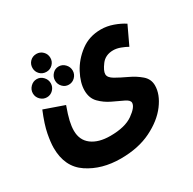

<svg xmlns="http://www.w3.org/2000/svg" viewBox="-169 -723 1131 1126"><g transform="rotate(-30 396.0 -160.0)"><path d="M27 -21Q27 108 118.5 169Q210 230 338 230Q457 230 544 187Q631 144 678 81Q725 18 725 -42Q725 -85 692 -113.5Q659 -142 615 -162.5Q571 -183 538 -202Q505 -221 505 -244Q505 -267 533.5 -305Q562 -343 615 -343Q638 -343 663.5 -333.5Q689 -324 708 -313L766 -436Q736 -456 695 -470.5Q654 -485 613 -485Q534 -485 475.5 -441Q417 -397 384.5 -335.5Q352 -274 352 -222Q352 -170 383 -138.5Q414 -107 455 -87.5Q496 -68 527 -53.5Q558 -39 558 -21Q558 8 504.5 46Q451 84 351 84Q272 84 226 49.5Q180 15 180 -49Q180 -78 188 -113Q196 -148 216 -203L82 -250Q48 -168 37.5 -112.5Q27 -57 27 -21ZM214.6 -428.7Q239.3 -428.7 257 -446.4Q274.7 -464.1 274.7 -488.8Q274.7 -514.5 257 -532.2Q239.3 -549.8 214.6 -549.8Q188.1 -549.8 170.8 -532.2Q153.6 -514.5 153.6 -488.8Q153.6 -464.1 170.8 -446.4Q188.1 -428.7 214.6 -428.7ZM142.1 -297.9Q166.8 -297.9 184.5 -316Q202.2 -334.2 202.2 -358.9Q202.2 -383.7 184.5 -402.2Q166.8 -420.8 142.1 -420.8Q117.4 -420.8 99.2 -402.2Q81.1 -383.7 81.1 -358.9Q81.1 -334.2 99.2 -316Q117.4 -297.9 142.1 -297.9ZM290.6 -297.9Q315.3 -297.9 333 -316Q350.7 -334.2 350.7 -358.9Q350.7 -383.7 333 -402.2Q315.3 -420.8 290.6 -420.8Q265.8 -420.8 248.6 -402.2Q231.4 -383.7 231.4 -358.9Q231.4 -334.2 248.6 -316Q265.8 -297.9 290.6 -297.9Z"/></g></svg>

Font: Noto Sans Arabic Condensed Extra
Style: Regular
Weight: 800
Width: 3
Designer: Nadine Chahine - Monotype Design Team
Foundry: Monotype Imaging Inc.
Version: Version 1.902